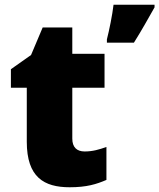

<svg xmlns="http://www.w3.org/2000/svg" viewBox="-20 -831 672 810"><path d="M632 -800V-811H459C454 -768 441 -704 431 -665V-651H545C582 -710 604 -751 632 -800ZM337 -192C304 -192 285 -210 285 -246V-461H421V-604H285V-715H160L111 -599L26 -539V-461H93V-233C93 -83 166 -41 274 -41C346 -41 387 -54 429 -72V-211C398 -200 371 -192 337 -192Z"/></svg>

Font: Noto Sans Tamil UI Black
Style: Regular
Weight: 900
Designer: Jelle Bosma - Monotype Design Team
Foundry: Monotype Imaging Inc.
Version: Version 2.004